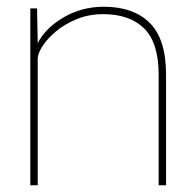

<svg xmlns="http://www.w3.org/2000/svg" viewBox="-20 -550 581 570"><path d="M70 0V-525H90L92 -422Q115 -467 169 -498.5Q223 -530 288 -530Q376 -530 424.5 -482Q473 -434 473 -328V0H451V-328Q451 -423 408 -465.5Q365 -508 286 -508Q244 -508 208.5 -493.5Q173 -479 147 -457.5Q121 -436 106.5 -413.5Q92 -391 92 -376V0Z"/></svg>

Font: Lexend Thin
Style: Regular
Weight: 100
Designer: Bonnie Shaver-Troup, Thomas Jockin
Foundry: Lexend
Version: Version 1.007; ttfautohint (v1.8.3)